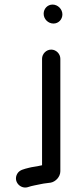

<svg xmlns="http://www.w3.org/2000/svg" viewBox="-20 -699 343 840"><path d="M164 -442V24C157 25 151 27 145 28L127 31C121 32 114 33 107 35C84 41 65 44 55 62C37 95 69 129 101 120C121 113 139 111 161 106C174 103 191 102 202 100C223 96 244 75 244 50V-442C244 -463 226 -482 204 -482C182 -482 164 -463 164 -442ZM171 -639C171 -615 191 -596 214 -596C236 -596 253 -614 253 -636C253 -659 233 -679 210 -679C188 -679 171 -661 171 -639Z"/></svg>

Font: Electronic
Style: ExBd
Weight: 800
Version: Version 1.011